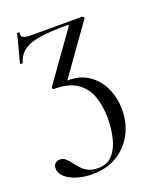

<svg xmlns="http://www.w3.org/2000/svg" viewBox="-133 -490 668 845"><g transform="rotate(-20 201.0 -68.0)"><path d="M153.8 281Q112.6 281 79.7 270.5Q46.8 260 27.3 242.2Q7.8 224.4 7.8 202.6Q7.8 184.8 17.8 177.8Q27.8 170.8 38 170.8Q52.8 170.8 63.9 180.2Q75 189.6 85.4 203.6Q95.8 217.6 108.2 231.6Q120.6 245.6 139.1 255Q157.6 264.4 184.6 264.4Q228.2 264.4 253.2 236.4Q278.2 208.4 288.8 164.4Q299.4 120.4 299.4 72.8Q299.4 16.4 283.8 -29.3Q268.2 -75 229.3 -102.4Q190.4 -129.8 119.6 -129.8Q115.8 -129.8 114.7 -133.7Q113.6 -137.6 114.8 -140.8L276 -366.4Q280 -373.4 271 -373.4Q196.6 -373.4 147.6 -366.7Q98.6 -360 70.3 -341Q42 -322 30.4 -284.2Q29.4 -281.4 23.4 -282.8Q17.4 -284.2 18.4 -286.4L52.4 -415.4Q53.4 -417.4 59 -416.8Q64.6 -416.2 63.6 -414Q59.8 -397 71.1 -391.5Q82.4 -386 111 -386Q147.8 -386 209.4 -386Q271 -386 344.2 -386Q349.2 -386 352.1 -382Q355 -378 352.2 -374L181.4 -134.4L172.2 -143.4Q238.2 -149.2 282.6 -121.4Q327 -93.6 349.3 -45.6Q371.6 2.4 371.6 57.4Q371.6 120.6 344.5 171.3Q317.4 222 268.6 251.5Q219.8 281 153.8 281Z"/></g></svg>

Font: Cormorant Infant Light
Style: Regular
Weight: 300
Designer: Christian Thalmann (Catharsis Fonts)
Foundry: Catharsis Fonts
Version: Version 4.001